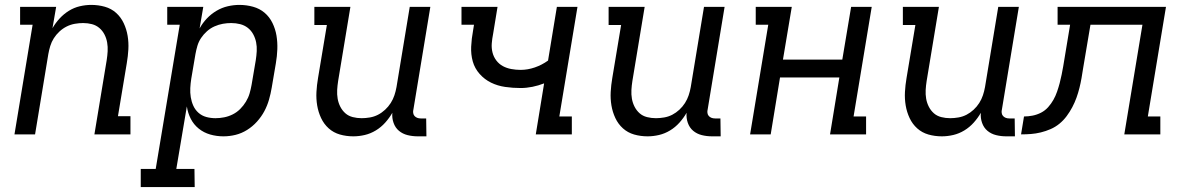

<svg xmlns="http://www.w3.org/2000/svg" viewBox="-20 -548 4840 783"><path d="M39 0 113 -447H62V-520H209L194 -433Q206 -454 223 -472.5Q240 -491 261 -504Q282 -517 305.5 -522.5Q329 -528 352 -528Q381 -528 407.5 -520.5Q434 -513 453.5 -495.5Q473 -478 484.5 -453.5Q496 -429 500.5 -402Q505 -375 503.5 -347Q502 -319 497 -290L461 -74H512V0H365L415 -302Q418 -321 419 -339Q420 -357 417 -374.5Q414 -392 406 -407.5Q398 -423 385 -434Q372 -445 355 -449.5Q338 -454 319 -454Q303 -454 285.5 -451Q268 -448 252 -440Q236 -432 222.5 -419.5Q209 -407 199.5 -392Q190 -377 185 -360.5Q180 -344 177 -327L123 0Z M774 215H554V141H615L713 -447H662V-520H809L794 -432Q806 -454 823.5 -472.5Q841 -491 863 -504Q885 -517 909 -522.5Q933 -528 956 -528Q985 -528 1012 -520.5Q1039 -513 1059 -496Q1079 -479 1091 -454.5Q1103 -430 1107.5 -403Q1112 -376 1111 -347.5Q1110 -319 1105 -290L1088 -190Q1084 -166 1077 -141.5Q1070 -117 1058 -94.5Q1046 -72 1028 -52Q1010 -32 987.5 -18Q965 -4 940.5 2Q916 8 891 8Q863 8 837 0.5Q811 -7 790.5 -23.5Q770 -40 758 -63.5Q746 -87 742 -114L699 141H773ZM859 -66Q876 -66 894 -69.5Q912 -73 929 -81.5Q946 -90 959.5 -103.5Q973 -117 983 -133.5Q993 -150 998 -167.5Q1003 -185 1006 -202L1023 -302Q1026 -321 1027 -339.5Q1028 -358 1024.5 -375.5Q1021 -393 1012.5 -408.5Q1004 -424 990.5 -434.5Q977 -445 959.5 -449.5Q942 -454 923 -454Q906 -454 889 -451Q872 -448 855 -440.5Q838 -433 824 -420.5Q810 -408 800 -393Q790 -378 785 -361Q780 -344 777 -327L760 -227Q757 -208 756 -189Q755 -170 758 -151.5Q761 -133 768.5 -116.5Q776 -100 789.5 -88Q803 -76 821 -71Q839 -66 859 -66Z M1421 8Q1392 8 1366 0.5Q1340 -7 1320.5 -24.5Q1301 -42 1289.5 -66.5Q1278 -91 1273.5 -118Q1269 -145 1270.5 -173Q1272 -201 1277 -230L1313 -446H1262V-520H1409L1359 -218Q1356 -199 1355 -181Q1354 -163 1357 -145.5Q1360 -128 1368 -112.5Q1376 -97 1388.5 -86Q1401 -75 1418.5 -70.5Q1436 -66 1455 -66Q1471 -66 1488.5 -69Q1506 -72 1521.5 -80Q1537 -88 1550.5 -100.5Q1564 -113 1573.5 -128Q1583 -143 1588.5 -159.5Q1594 -176 1597 -193L1651 -520H1735L1666 -102Q1664 -95 1665 -87.5Q1666 -80 1670.5 -75Q1675 -70 1681.5 -67.5Q1688 -65 1696 -65H1718L1719 8H1684Q1662 8 1642 3Q1622 -2 1607 -14.5Q1592 -27 1585 -47Q1578 -67 1580 -88Q1568 -67 1551 -48Q1534 -29 1512.5 -16Q1491 -3 1467.5 2.5Q1444 8 1421 8Z M2165 0 2199 -208Q2176 -199 2151.5 -194Q2127 -189 2103 -189Q2071 -189 2040 -193.5Q2009 -198 1982.5 -211Q1956 -224 1936 -246.5Q1916 -269 1908 -297.5Q1900 -326 1901.5 -358Q1903 -390 1909 -422L1913 -447H1862V-520H2009L1991 -410Q1987 -390 1985.5 -371Q1984 -352 1988.5 -334Q1993 -316 2004 -301.5Q2015 -287 2030.5 -278.5Q2046 -270 2065 -266.5Q2084 -263 2103 -263Q2132 -263 2161 -273Q2190 -283 2215 -301L2251 -520H2335L2261 -73H2312V0Z M2621 8Q2592 8 2566 0.5Q2540 -7 2520.5 -24.5Q2501 -42 2489.5 -66.5Q2478 -91 2473.5 -118Q2469 -145 2470.5 -173Q2472 -201 2477 -230L2513 -446H2462V-520H2609L2559 -218Q2556 -199 2555 -181Q2554 -163 2557 -145.5Q2560 -128 2568 -112.5Q2576 -97 2588.5 -86Q2601 -75 2618.5 -70.5Q2636 -66 2655 -66Q2671 -66 2688.5 -69Q2706 -72 2721.5 -80Q2737 -88 2750.5 -100.5Q2764 -113 2773.5 -128Q2783 -143 2788.5 -159.5Q2794 -176 2797 -193L2851 -520H2935L2866 -102Q2864 -95 2865 -87.5Q2866 -80 2870.5 -75Q2875 -70 2881.5 -67.5Q2888 -65 2896 -65H2918L2919 8H2884Q2862 8 2842 3Q2822 -2 2807 -14.5Q2792 -27 2785 -47Q2778 -67 2780 -88Q2768 -67 2751 -48Q2734 -29 2712.5 -16Q2691 -3 2667.5 2.5Q2644 8 2621 8Z M3039 0 3113 -447H3062V-520H3209L3173 -305H3415L3451 -520H3535L3461 -73H3512V0H3365L3403 -232H3161L3123 0Z M3821 8Q3792 8 3766 0.5Q3740 -7 3720.5 -24.5Q3701 -42 3689.5 -66.5Q3678 -91 3673.5 -118Q3669 -145 3670.5 -173Q3672 -201 3677 -230L3713 -446H3662V-520H3809L3759 -218Q3756 -199 3755 -181Q3754 -163 3757 -145.5Q3760 -128 3768 -112.5Q3776 -97 3788.5 -86Q3801 -75 3818.5 -70.5Q3836 -66 3855 -66Q3871 -66 3888.5 -69Q3906 -72 3921.5 -80Q3937 -88 3950.5 -100.5Q3964 -113 3973.5 -128Q3983 -143 3988.5 -159.5Q3994 -176 3997 -193L4051 -520H4135L4066 -102Q4064 -95 4065 -87.5Q4066 -80 4070.5 -75Q4075 -70 4081.5 -67.5Q4088 -65 4096 -65H4118L4119 8H4084Q4062 8 4042 3Q4022 -2 4007 -14.5Q3992 -27 3985 -47Q3978 -67 3980 -88Q3968 -67 3951 -48Q3934 -29 3912.5 -16Q3891 -3 3867.5 2.5Q3844 8 3821 8Z M4565 0 4639 -447H4427L4397 -269Q4394 -249 4390.5 -229Q4387 -209 4382 -189Q4377 -169 4370 -149.5Q4363 -130 4353 -111Q4343 -92 4330 -74.5Q4317 -57 4300.5 -43.5Q4284 -30 4264.5 -21.5Q4245 -13 4224.5 -8Q4204 -3 4184 -1.5Q4164 0 4144 0L4156 -73Q4173 -73 4191 -76.5Q4209 -80 4225.5 -88.5Q4242 -97 4254.5 -111Q4267 -125 4276 -141Q4285 -157 4291 -174.5Q4297 -192 4301.5 -209Q4306 -226 4309.5 -243.5Q4313 -261 4316 -278L4344 -447H4293V-520H4735L4661 -73H4712V0Z"/></svg>

Font: Iosevka HT Extended
Style: Italic
Weight: 400
Width: 7
Italic angle: -9°
Monospace: yes
Designer: Belleve Invis
Foundry: Belleve Invis
Version: Version 32.3.0; ttfautohint (v1.8.4)